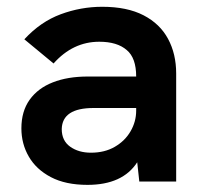

<svg xmlns="http://www.w3.org/2000/svg" viewBox="-20 -522 584 552"><path d="M231.5 9.5Q168.5 9.5 126.2 -12.8Q84 -35 62.8 -71.8Q41.5 -108.5 41.5 -153Q41.5 -202 65.2 -235.2Q89 -268.5 131.8 -285.2Q174.5 -302 232.5 -302H371.5Q371.5 -355.5 344.5 -378Q317 -402 265.5 -402Q189.5 -402 134 -339.5L50 -409Q96.5 -459.5 154.5 -481Q212.5 -502.5 274 -502.5Q345.5 -502.5 392.8 -478Q440 -453.5 463.2 -410.2Q486.5 -367 486.5 -310.5V0H380.5L374.5 -55.5Q332.5 9.5 231.5 9.5ZM241.5 -83Q281 -83 310.2 -100Q339.5 -117 355.5 -144.8Q371.5 -172.5 371.5 -204V-211.5H249Q159 -211.5 157.5 -151Q157.5 -117.5 181.8 -100.2Q206 -83 241.5 -83Z"/></svg>

Font: Acari Sans Neue
Style: Bold
Weight: 700
Designer: Alfredo Marco Pradil (font), Cristiano Sobral (main changes)
Foundry: Hanken Design Co. (font), Cristiano Sobral (main changes)
Version: Version 2.459;March 19, 2022;FontCreator 14.0.0.2808 64-bit;